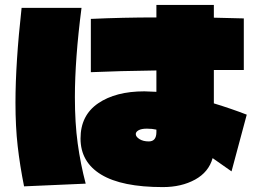

<svg xmlns="http://www.w3.org/2000/svg" viewBox="-20 -756 1043 782"><path d="M923 -58 846 -112Q830 -55 774.5 -24.5Q719 6 643 6Q476 6 392 -45Q308 -96 308 -192Q308 -286 379.5 -335Q451 -384 568 -384Q581 -384 617 -382V-469Q464 -467 350 -462V-679Q480 -685 617 -685V-736H851V-684L973 -681V-471H851V-335Q923 -313 985 -289ZM312 -724Q285 -515 285 -360Q285 -255 296.5 -171.5Q308 -88 329 -8L78 3Q61 -82 52 -161Q43 -240 43 -338Q43 -499 68 -724ZM617 -228Q600 -232 578 -232Q556 -232 544.5 -225.5Q533 -219 533 -210Q533 -199 548 -189.5Q563 -180 586 -180Q617 -180 617 -218Z"/></svg>

Font: Mantou Sans
Style: Regular
Weight: 400
Designer: Mant0u / artakana
Foundry: Mant0u / artakana
Version: Version 1.001;October 22, 2023;FontCreator 14.0.0.2901 64-bi